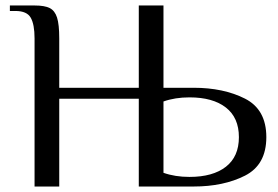

<svg xmlns="http://www.w3.org/2000/svg" viewBox="-20 -680 1014 700"><path d="M106 -540Q106 -591 92 -615.5Q78 -640 36 -640H16V-660H106Q143 -660 161.5 -650.5Q180 -641 188 -616Q196 -591 196 -540V-360H486V-660H576V-360H686Q795 -360 873 -320.5Q951 -281 951 -180Q951 -79 873 -39.5Q795 0 686 0H486V-320H196V0H106ZM851 -180Q851 -251 803.5 -288Q756 -325 671 -325Q618 -325 576 -310V-50Q618 -35 671 -35Q756 -35 803.5 -72Q851 -109 851 -180Z"/></svg>

Font: Philosopher
Style: Regular
Weight: 400
Designer: Jovanny Lemonad
Foundry: Jovanny Lemonad
Version: Version 2.000